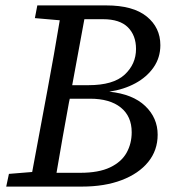

<svg xmlns="http://www.w3.org/2000/svg" viewBox="-20 -690 663 710"><path d="M109 -623 118 -670H373Q472 -670 522.5 -629Q573 -588 573 -523Q573 -477 548 -441Q523 -405 480.5 -382Q438 -359 384 -351Q471 -342 517 -298Q563 -254 563 -192Q563 -134 528 -91Q493 -48 430 -24Q367 0 283 0H3L13 -47L99 -54L156 -360Q180 -488 201 -615ZM235 -311Q223 -246 211.5 -181Q200 -116 189 -51H277Q345 -51 387 -71Q429 -91 448 -125Q467 -159 467 -201Q467 -260 426.5 -292.5Q386 -325 313 -325H238ZM361 -619H292L247 -375H307Q399 -375 441 -414Q483 -453 483 -509Q483 -559 453 -589Q423 -619 361 -619Z"/></svg>

Font: Source Serif 4 SmText
Style: Italic
Weight: 400
Italic angle: -12°
Designer: Frank Grießhammer
Foundry: Adobe
Version: Version 4.005;hotconv 1.1.0;makeotfexe 2.6.0